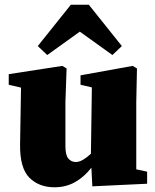

<svg xmlns="http://www.w3.org/2000/svg" viewBox="-20 -777 657 813"><path d="M371 12 367 -67Q337 -28 298 -6Q259 16 211 16Q145 16 104.5 -24.5Q64 -65 65 -164L69 -406L17 -418V-463L244 -498L262 -487L257 -345V-159Q257 -120 269.5 -105.5Q282 -91 301 -91Q316 -91 332.5 -101Q349 -111 365 -126L369 -407L321 -418V-458L542 -498L560 -487L557 -345V-60L603 -50V1ZM456 -544 318 -643 180 -544 140 -582 280 -757H356L496 -582Z"/></svg>

Font: Source Serif Pro Black
Style: Regular
Weight: 900
Designer: Frank Grießhammer
Foundry: Adobe Systems Incorporated
Version: Version 3.001;hotconv 1.0.111;makeotfexe 2.5.65597